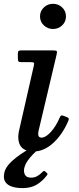

<svg xmlns="http://www.w3.org/2000/svg" viewBox="-63 -785 414 1010"><path d="M55 204.5Q101.5 204.5 131.5 185.5Q161.5 166.5 182.5 139Q186.5 133.5 187 131Q187.5 128.5 183.5 125L174.5 117Q168 110.5 159.5 120.5Q148.5 132 134 140.8Q119.5 149.5 101 149.5Q76 149.5 68.2 134.2Q60.5 119 64.5 100Q69.5 79.5 82 61.2Q94.5 43 110.5 26.8Q126.5 10.5 140.5 -2.5Q148 -9.5 151 -14.8Q154 -20 150 -25Q148 -29 140.5 -28.2Q133 -27.5 123.5 -22Q100.5 -8.5 73.8 8Q47 24.5 22.2 43.5Q-2.5 62.5 -19.8 83.5Q-37 104.5 -41 127Q-46.5 155.5 -34.5 172.8Q-22.5 190 1.5 197.2Q25.5 204.5 55 204.5ZM234 -494.5Q238.5 -512 235.5 -516Q232.5 -520 212 -520H50Q40 -520 35.5 -517.2Q31 -514.5 31 -503.5V-478Q31 -465 34.8 -461.5Q38.5 -458 51.5 -458H98Q112 -458 115 -454.8Q118 -451.5 115 -439.5L36 -92.5Q35 -87 34 -78.8Q33 -70.5 33 -65Q33 -26.5 53.5 -7.2Q74 12 112.5 12Q167.5 12 216 -32Q264.5 -76 295 -146Q299.5 -156 298.8 -160.5Q298 -165 290 -168.5L272 -175.5Q262 -179.5 258 -176.8Q254 -174 250.5 -165Q232 -121.5 204.8 -91.2Q177.5 -61 155.5 -61Q138 -61 138 -79.5Q138 -83.5 138.5 -88.5Q139 -93.5 140 -97.5ZM147.5 -698.5Q147.5 -670.5 167.8 -651.5Q188 -632.5 216 -632.5Q244 -632.5 264 -651.5Q284 -670.5 284 -698.5Q284 -727 264 -746Q244 -765 216 -765Q188 -765 167.8 -746Q147.5 -727 147.5 -698.5Z"/></svg>

Font: Besley Medium
Style: Italic
Weight: 500
Italic angle: -13°
Designer: Owen Earl
Foundry: indestructible type*
Version: Version 2.001